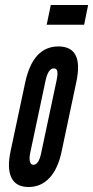

<svg xmlns="http://www.w3.org/2000/svg" viewBox="-20 -741 373 769"><path d="M94.5 8Q144 8 178 -28.2Q212 -64.5 226.5 -133L286 -414Q315.5 -555 214 -555Q112 -555 81 -411L22.5 -136Q7.5 -65.5 26 -28.8Q44.5 8 94.5 8ZM113.5 -81Q103 -81 99.8 -94Q96.5 -107 101 -128.5L162.5 -418.5Q173 -467 195.5 -467Q207 -467 209.5 -455.8Q212 -444.5 206.5 -418.5L145 -128.5Q135.5 -81 113.5 -81ZM167 -642H317L333 -721H183.5Z"/></svg>

Font: League Gothic SemiCondensed Italic
Style: Regular
Weight: 400
Width: 4
Designer: The League of Moveable Type
Version: Version 1.600; ttfautohint (v1.8.3)